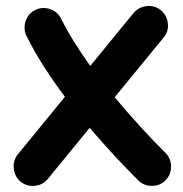

<svg xmlns="http://www.w3.org/2000/svg" viewBox="-20 -559 615 644"><path d="M49.3 50.3Q28.8 33.2 26.1 6.1Q23.4 -21 40 -41.5L197.8 -234.4Q160.2 -284.2 127.2 -335.7Q94.2 -387.2 68.8 -438.5Q57.6 -462.4 65.9 -488Q74.2 -513.7 98.1 -525.4Q122.1 -537.1 147.7 -528.6Q173.3 -520 185.1 -496.1Q203.6 -458.5 228.8 -418.5Q253.9 -378.4 282.7 -337.9L428.2 -515.6Q445.3 -535.6 472.4 -538.6Q499.5 -541.5 520 -524.4Q540 -507.8 543 -480.5Q545.9 -453.1 528.8 -433.1L364.7 -232.9Q407.2 -181.6 450.9 -134Q494.6 -86.4 535.2 -45.9Q553.7 -27.3 553.7 -0.2Q553.7 26.9 535.2 45.9Q516.6 64.5 489.5 64.5Q462.4 64.5 443.4 45.9Q404.8 7.3 363.3 -37.4Q321.8 -82 280.8 -130.4L140.6 41Q124 61.5 96.7 64.2Q69.3 66.9 49.3 50.3Z"/></svg>

Font: Mikhak-DS2-FD Bold
Style: Regular
Weight: 700
Designer: Amin Abedi
Version: Version 3.4